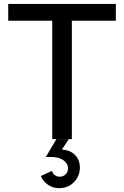

<svg xmlns="http://www.w3.org/2000/svg" viewBox="-20 -710 633 980"><path d="M246.6 0V-604H22V-689.9H571.3V-604H346.7V0ZM280.8 250.5Q250 250.5 224.6 232.9Q199.2 215.3 188.5 188.5L245.1 162.1Q248 174.3 258.8 183.1Q269.5 191.9 283.7 191.9Q303.2 191.9 315.2 179.7Q327.1 167.5 327.1 148.9Q327.1 125 304.2 108.2Q281.2 91.3 240.7 91.3H213.9L267.6 0.5H331.1L295.9 53.2Q340.3 56.6 364 82Q387.7 107.4 387.7 145Q387.7 188.5 357.7 219.5Q327.6 250.5 280.8 250.5Z"/></svg>

Font: HK Grotesk Medium
Style: Regular
Weight: 500
Designer: Alfredo Marco Pradil and Stefan Peev
Foundry: Hanken Design Co.
Version: Version 1.045;PS 001.045;hotconv 1.0.88;makeotf.lib2.5.64775